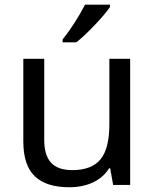

<svg xmlns="http://www.w3.org/2000/svg" viewBox="-20 -786 658 816"><path d="M168 -536.1V-190.9Q168 -126 197 -94.5Q226.1 -63 287.1 -63Q369.6 -63 407.2 -108.9Q444.8 -154.8 444.8 -256.8V-536.1H533.2V0H460.9L448.2 -70.8H443.8Q419.9 -32.2 376 -11.2Q332 9.8 273.9 9.8Q177.2 9.8 128.2 -36.6Q79.1 -83 79.1 -185.1V-536.1ZM447.3 -766.1V-755.9Q425.8 -724.6 380.4 -677.2Q335 -629.9 304.2 -606H246.1V-618.2Q300.8 -687.5 341.3 -766.1Z"/></svg>

Font: NotoSans
Style: Regular
Weight: 400
Designer: Monotype Design team
Foundry: Monotype Imaging Inc.
Version: Version 1.04